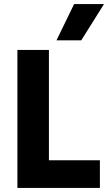

<svg xmlns="http://www.w3.org/2000/svg" viewBox="-20 -918 528 938"><path d="M377 -721H256L342 -898H488ZM468 0H65V-674H219V-135H468Z"/></svg>

Font: Hind Madurai
Style: Bold
Weight: 700
Designer: Jyotish Sonowal
Foundry: Indian Type Foundry
Version: Version 0.702;PS 1.0;hotconv 1.0.81;makeotf.lib2.5.63406